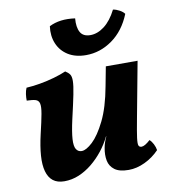

<svg xmlns="http://www.w3.org/2000/svg" viewBox="-80 -768 752 846"><g transform="rotate(-10 296.0 -345.0)"><path d="M140.5 9Q109.1 9 90 -6Q70.9 -21 63 -49.7Q55 -78.5 57.9 -119.7Q60.8 -161 72.9 -213Q86.3 -269.3 92 -301Q97.7 -332.7 94.2 -346.9Q90.7 -361.2 77.2 -365.2Q63.6 -369.2 38.1 -369.7Q37.6 -382.9 39.7 -398.4Q41.7 -413.8 47.3 -426Q75.4 -427.5 108.4 -433.2Q141.4 -438.9 172.9 -447.9Q204.4 -456.9 227.3 -467Q240.4 -459 246.9 -449.7Q253.5 -440.4 253.3 -420Q253.1 -399.6 245.2 -360.2Q237.3 -320.8 221.5 -253Q209.5 -199.3 207.5 -167.7Q205.5 -136.1 214 -122.5Q222.5 -108.9 238.5 -108.9Q258.5 -108.9 287.6 -136Q316.7 -163.2 345.5 -221.3Q374.3 -279.5 391.3 -372.5L407.6 -458H549.7L502.8 -207.4Q492 -150.4 488.5 -123.7Q485.1 -96.9 488.6 -89.4Q492.1 -81.9 501.5 -81.9Q515.9 -81.9 540.6 -104.6Q549.7 -97 556.8 -83Q563.9 -69 565.9 -55.3Q537.7 -25.8 500.9 -8.4Q464.2 9 428.3 9Q386.8 9 365.6 -6.8Q344.3 -22.6 339.3 -48.4Q334.2 -74.2 340.2 -105.6Q342.2 -117.1 346.2 -129.1Q350.2 -141.1 356.2 -153.6H354.7Q339.1 -121.3 316.2 -92.2Q293.3 -63.2 265.2 -40.2Q237 -17.3 205.6 -4.1Q174.2 9 140.5 9ZM331.2 -521.8Q284.1 -521.8 251.4 -542Q218.8 -562.3 204.1 -597.3Q189.5 -632.4 195.4 -675Q243.2 -699.3 311.1 -689.7Q307.6 -650.4 320.1 -627.8Q332.5 -605.3 365 -605.3Q397 -605.3 427.8 -628.8Q458.5 -652.3 482 -698.8Q496.3 -696.7 510.9 -688.6Q525.6 -680.5 532.1 -670.9Q503.3 -599.3 448.9 -560.6Q394.4 -521.8 331.2 -521.8Z"/></g></svg>

Font: Vollkorn
Style: Italic
Weight: 400
Italic angle: -11°
Designer: Friedrich Althausen
Foundry: Friedrich Althausen
Version: Version 5.001